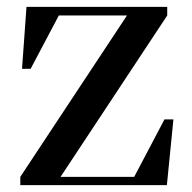

<svg xmlns="http://www.w3.org/2000/svg" viewBox="-20 -538 557 558"><path d="M39 0V-24L349 -493H151L69 -338H44L57 -518H466V-493L156 -24H370L458 -191H484L465 0Z"/></svg>

Font: Prata
Style: Regular
Weight: 400
Designer: Ivan Petrov
Foundry: Cyreal
Version: Version 2.000